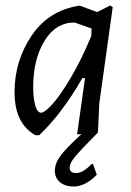

<svg xmlns="http://www.w3.org/2000/svg" viewBox="-20 -486 479 700"><path d="M337 -3Q268 67 251 88.5Q234 110 234 125Q234 145 258 145Q282 145 314 112H319L333 151Q291 194 248 194Q218 194 199 178.5Q180 163 180 137Q180 110 200 82.5Q220 55 277 3L261 4L290 -201H280Q207 -73 123 7H109Q33 -36 33 -150Q33 -263 94.5 -355Q156 -447 267 -465H272L334 -442L382 -466L391 -460L342 -109ZM101 -169Q101 -135 106 -112.5Q111 -90 117 -82.5Q123 -75 130 -75Q142 -75 169.5 -104.5Q197 -134 237 -201Q277 -268 312 -353L313 -358L314 -382L252 -404Q183 -404 142 -336.5Q101 -269 101 -169Z"/></svg>

Font: Alegreya Sans
Style: Italic
Weight: 400
Italic angle: -7°
Designer: Juan Pablo del Peral
Foundry: Huerta Tipografica
Version: Version 2.007